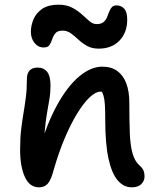

<svg xmlns="http://www.w3.org/2000/svg" viewBox="-20 -792 670 821"><path d="M543 9Q509 9 483.5 -20.5Q458 -50 444 -113.5Q430 -177 430 -279Q430 -319 428.5 -343.5Q427 -368 422.5 -383Q418 -398 410.5 -407.5Q403 -417 391 -427Q413 -428 428 -422.5Q443 -417 451 -403.5Q459 -390 458 -364Q443 -386 433 -393Q423 -400 409 -400Q389 -400 363.5 -376Q338 -352 310.5 -307.5Q283 -263 257 -201.5Q231 -140 210 -67Q199 -24 185 -7.5Q171 9 147 9Q106 9 86 -36Q66 -81 66 -151Q66 -201 70.5 -238.5Q75 -276 80.5 -308.5Q86 -341 90.5 -375.5Q95 -410 95 -454Q95 -478 106.5 -490.5Q118 -503 141 -503Q167 -503 181.5 -485Q196 -467 196 -426Q196 -395 191 -366.5Q186 -338 180.5 -305.5Q175 -273 171 -229Q167 -185 169 -123L145 -141Q179 -261 224 -342.5Q269 -424 319 -465.5Q369 -507 417 -507Q456 -507 481.5 -488.5Q507 -470 520 -435.5Q533 -401 533 -353Q533 -278 535 -224.5Q537 -171 546.5 -137Q556 -103 576 -85Q588 -75 593 -64Q598 -53 598 -37Q598 -19 584.5 -5Q571 9 543 9ZM167 -589Q143 -589 127.5 -608.5Q112 -628 112 -656Q112 -683 123.5 -710Q135 -737 161 -754.5Q187 -772 230 -772Q264 -772 288 -759.5Q312 -747 330 -730.5Q348 -714 362.5 -701.5Q377 -689 393 -689Q412 -689 422 -697Q432 -705 437 -717Q442 -729 446.5 -741Q451 -753 458 -761Q465 -769 478 -769Q498 -769 511 -755Q524 -741 524 -708Q524 -653 491 -618.5Q458 -584 402 -584Q373 -584 352.5 -595.5Q332 -607 315.5 -622.5Q299 -638 283 -649.5Q267 -661 248 -661Q226 -661 217 -650Q208 -639 203.5 -625Q199 -611 192 -600Q185 -589 167 -589Z"/></svg>

Font: Shantell Sans Medium
Style: Regular
Weight: 500
Designer: Stephen Nixon, Anya Danilova, Shantell Martin
Foundry: Arrow Type
Version: Version 1.011;[c5ecc13dd]